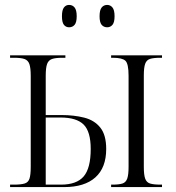

<svg xmlns="http://www.w3.org/2000/svg" viewBox="-20 -761 714 781"><path d="M416 -650Q402 -650 393.5 -660Q385 -670 385 -695Q385 -720 393.5 -730.5Q402 -741 416 -741Q429 -741 437.5 -730.5Q446 -720 446 -695Q446 -670 437.5 -660Q429 -650 416 -650ZM261 -650Q248 -650 240 -660Q232 -670 232 -695Q232 -720 240 -730.5Q248 -741 261 -741Q275 -741 283.5 -730.5Q292 -720 292 -695Q292 -670 283.5 -660Q275 -650 261 -650ZM21 0V-10H37Q65 -10 80 -14.5Q95 -19 100 -34.5Q105 -50 105 -82V-452Q105 -485 99.5 -500.5Q94 -516 79.5 -521Q65 -526 38 -526H21V-536H246V-526H233Q206 -526 191.5 -521Q177 -516 171.5 -500.5Q166 -485 166 -453V-293H230Q281 -293 322.5 -282.5Q364 -272 388 -242Q412 -212 412 -155Q412 -79 368 -39.5Q324 0 241 0ZM432 0V-10H437Q464 -10 478 -14.5Q492 -19 497.5 -34.5Q503 -50 503 -82V-453Q503 -502 490 -514Q477 -526 439 -526H432V-536H639V-526H632Q605 -526 590.5 -521.5Q576 -517 570.5 -501.5Q565 -486 565 -454V-82Q565 -50 570.5 -34.5Q576 -19 590.5 -14.5Q605 -10 633 -10H639V0ZM228 -10Q292 -10 320.5 -43.5Q349 -77 349 -155Q349 -226 320 -254.5Q291 -283 226 -283H166V-10Z"/></svg>

Font: Noto Serif Display Condensed Light
Style: Regular
Weight: 300
Width: 3
Designer: Monotype Design Team
Foundry: Monotype Imaging Inc.
Version: Version 2.009